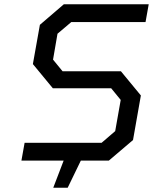

<svg xmlns="http://www.w3.org/2000/svg" viewBox="-20 -757 721 905"><path d="M231 128 280 0H81L96 -84H459L523 -139L549 -286L504 -341H229L135 -455L168 -640L281 -737H681L666 -653H316L251 -598L230 -476L275 -421H550L644 -307L607 -97L493 0H361L299 128Z"/></svg>

Font: Tomorrow
Style: Italic
Weight: 400
Italic angle: -10°
Designer: Tony de Marco, Monica Rizzolli
Foundry: Just in Type
Version: Version 2.002